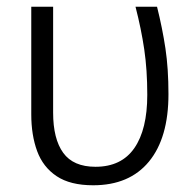

<svg xmlns="http://www.w3.org/2000/svg" viewBox="-20 -540 561 571"><path d="M257 11Q189 11 148.5 -16Q108 -43 90.5 -90.5Q73 -138 73 -200V-520H138V-205Q138 -127 168 -85.5Q198 -44 264 -44Q341 -44 379.5 -99.5Q418 -155 418 -258Q418 -332 409 -393Q400 -454 383 -520H447Q463 -456 472 -396Q481 -336 481 -260Q481 -130 423 -59.5Q365 11 257 11Z"/></svg>

Font: Murecho Light
Style: Regular
Weight: 300
Designer: Neil Summerour
Foundry: Positype
Version: Version 1.010; ttfautohint (v1.8.3)